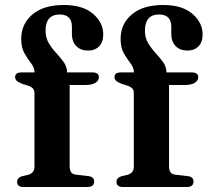

<svg xmlns="http://www.w3.org/2000/svg" viewBox="-20 -749 836 769"><path d="M259 -82Q259 -52 283.5 -49.5L334.5 -43.5Q357 -41 357 -21.5Q357 0 329.5 0H75Q48.5 0 48.5 -20.5Q48.5 -38 71 -44L91.5 -48.5Q118 -55.5 118 -81V-376.5Q118 -386.5 113 -393.2Q108 -400 94 -405.5L69.5 -413Q52.5 -420 46.5 -426Q40.5 -432 40.5 -440Q40.5 -459 66.5 -459H118.5Q118 -478 104.8 -495.2Q91.5 -512.5 78.2 -535.2Q65 -558 65 -592.5Q65 -653.5 110 -691.2Q155 -729 235 -729Q311.5 -729 352.5 -693.8Q393.5 -658.5 393.5 -611.5Q393.5 -580 376.8 -563.2Q360 -546.5 332.5 -546.5Q303 -546.5 285.5 -564.5Q268 -582.5 268 -613V-642.5Q268 -691 218.5 -691Q162.5 -690.5 162.5 -626Q162.5 -597.5 175.5 -576Q188.5 -554.5 205.5 -536.2Q222.5 -518 235.5 -499.8Q248.5 -481.5 248.5 -460V-459H350Q376 -459 376 -440Q376 -426.5 362.5 -417.5Q349 -408.5 319.5 -408.5H259ZM657 -82Q657 -52 681.5 -49.5L732.5 -43.5Q755 -41 755 -21.5Q755 0 727.5 0H473Q446.5 0 446.5 -20.5Q446.5 -38 469 -44L489.5 -48.5Q516 -55.5 516 -81V-376.5Q516 -386.5 511 -393.2Q506 -400 492 -405.5L467.5 -413Q450.5 -420 444.5 -426Q438.5 -432 438.5 -440Q438.5 -459 464.5 -459H516.5Q516 -478 502.8 -495.2Q489.5 -512.5 476.2 -535.2Q463 -558 463 -592.5Q463 -653.5 508 -691.2Q553 -729 633 -729Q709.5 -729 750.5 -693.8Q791.5 -658.5 791.5 -611.5Q791.5 -580 774.8 -563.2Q758 -546.5 730.5 -546.5Q701 -546.5 683.5 -564.5Q666 -582.5 666 -613V-642.5Q666 -691 616.5 -691Q560.5 -690.5 560.5 -626Q560.5 -597.5 573.5 -576Q586.5 -554.5 603.5 -536.2Q620.5 -518 633.5 -499.8Q646.5 -481.5 646.5 -460V-459H748Q774 -459 774 -440Q774 -426.5 760.5 -417.5Q747 -408.5 717.5 -408.5H657Z"/></svg>

Font: Fraunces 9pt SemiBold
Style: Regular
Weight: 600
Version: Version 1.000;[b76b70a41]